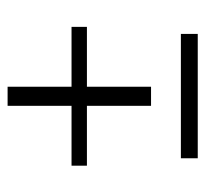

<svg xmlns="http://www.w3.org/2000/svg" viewBox="-38 -516 553 518"><g transform="rotate(-90 239.0 -256.5)"><path d="M264.5 -126H213V-299H51.5V-340.5H213V-513H264.5V-340.5H426V-299H264.5ZM407 0H71.5V-45.5H407Z"/></g></svg>

Font: Betina Sans Light
Style: Regular
Weight: 300
Designer: Jonathan Pinhorn (font) & Cristiano Sobral (main changes)
Version: Version 2.001;October 6, 2020;FontCreator 13.0.0.2681 64-bit